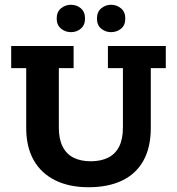

<svg xmlns="http://www.w3.org/2000/svg" viewBox="-20 -776 743 806"><path d="M352 10Q270 10 211 -19.5Q152 -49 121 -104.5Q90 -160 90 -239V-490H27V-583H289V-490H227V-240Q227 -192 243 -160.5Q259 -129 289 -114Q319 -99 361 -99Q403 -99 433.5 -114Q464 -129 480 -160.5Q496 -192 496 -240V-490H433V-583H676V-490H613V-239Q613 -157 582 -101.5Q551 -46 492.5 -18Q434 10 352 10ZM278 -641Q254 -641 236 -656Q218 -671 218 -698Q218 -726 236 -741Q254 -756 278 -756Q302 -756 319.5 -741Q337 -726 337 -698Q337 -671 319.5 -656Q302 -641 278 -641ZM446 -641Q423 -641 405 -655.5Q387 -670 387 -698Q387 -726 405 -741Q423 -756 446 -756Q470 -756 488 -741Q506 -726 506 -698Q506 -670 488 -655.5Q470 -641 446 -641Z"/></svg>

Font: Rokkitt SemiBold
Style: Bold
Weight: 700
Version: Version 3.103